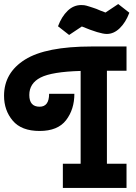

<svg xmlns="http://www.w3.org/2000/svg" viewBox="-65 -930 672 950"><path d="M-45 -456Q-45 -570 58.5 -635Q162 -700 389 -700H561V-580H464V-120H561V0H246V-120H334V-579Q192 -575 136 -546.5Q80 -518 80 -460Q80 -402 131 -402Q178 -402 178 -466H303Q303 -389 262 -335.5Q221 -282 131 -282Q41 -282 -2 -333Q-45 -384 -45 -456ZM457 -868 520 -910 575 -867Q557 -819 527.5 -790.5Q498 -762 463.5 -762Q429 -762 340 -799L277 -757L222 -800Q240 -848 269.5 -876.5Q299 -905 337 -905Q353 -905 362.5 -902Q372 -899 377.5 -897.5Q383 -896 394.5 -892Q406 -888 412 -886Q427 -879 457 -868Z"/></svg>

Font: Cherry Swash
Style: Bold
Weight: 700
Designer: Kasatkina Nataliya
Foundry: Nataliya Kasatkina
Version: Version 1.001